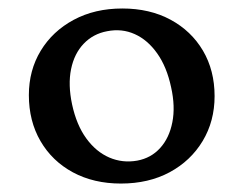

<svg xmlns="http://www.w3.org/2000/svg" viewBox="-20 -731 582 459"><path d="M272.4 -710.7Q338 -710.7 387.7 -683.9Q437.3 -657.1 465.2 -609.9Q493 -562.6 493 -501.2Q493 -441.3 464.5 -393.9Q436 -346.5 385.7 -319.3Q335.3 -292.2 269 -292.2Q204.1 -292.2 154.3 -319Q104.6 -345.9 76.8 -393.7Q49 -441.5 49 -503.6Q49 -562.8 77.3 -609.6Q105.7 -656.5 156.2 -683.6Q206.7 -710.7 272.4 -710.7ZM308 -347Q341.1 -353.1 362.9 -377.2Q384.7 -401.2 392 -438.7Q399.4 -476.1 389.1 -522.2Q378.8 -570.9 355.9 -603.2Q333 -635.6 302.2 -649.4Q271.4 -663.3 236.3 -656.4Q202.7 -650.2 180.1 -626.5Q157.5 -602.9 149.9 -565.7Q142.3 -528.5 152.3 -481.5Q162.9 -432.2 186.3 -400.1Q209.7 -368 241.3 -354.4Q272.9 -340.8 308 -347Z"/></svg>

Font: Fraunces SuperSoft Wonky
Style: Regular
Weight: 900
Version: Version 1.000;[b76b70a41]